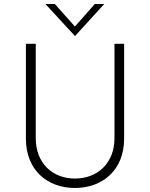

<svg xmlns="http://www.w3.org/2000/svg" viewBox="-20 -928 747 956"><path d="M452 -908 353 -796 253 -908H206L353 -749H354L499 -908ZM158 -240V-710H109V-237C109 -82 215 8 353 8C491 8 598 -82 598 -237V-710H550V-240C550 -116 466 -39 353 -39C241 -39 158 -116 158 -240Z"/></svg>

Font: Sulaf Light
Style: Regular
Weight: 300
Designer: Bandar Raffah (Arabic) and Santiago Orozco (Latin)
Foundry: Caramella and Typemade
Version: Version 1.005;PS 001.005;hotconv 1.0.88;makeotf.lib2.5.64775